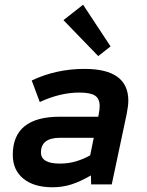

<svg xmlns="http://www.w3.org/2000/svg" viewBox="-20 -779 620 811"><path d="M202 12Q123 12 78.5 -24.5Q34 -61 34 -125Q34 -286 233 -286H395L397 -296Q399 -306 400 -315Q401 -324 401 -331Q401 -362 381.5 -375Q362 -388 315 -388Q234 -388 148 -348L114 -439Q217 -488 337 -488Q522 -488 522 -354Q522 -341 520 -327Q518 -313 515 -297L452 0H365L364 -38Q321 -13 283 -0.5Q245 12 202 12ZM233 -88Q269 -88 301 -97.5Q333 -107 361 -123L376 -197H234Q153 -197 153 -135Q153 -88 233 -88ZM395 -542 248 -694 331 -759 447 -583Z"/></svg>

Font: Sometype Mono
Style: Bold Italic
Weight: 700
Italic angle: -12°
Monospace: yes
Designer: Ryoichi Tsunekawa
Foundry: Dharma Type
Version: Version 1.000; ttfautohint (v1.8.3)